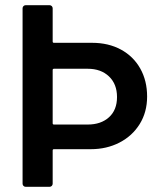

<svg xmlns="http://www.w3.org/2000/svg" viewBox="-20 -720 616 740"><path d="M335 -555Q398 -555 446 -529Q494 -503 520.5 -456Q547 -409 547 -348Q547 -288 518.5 -242Q490 -196 440.5 -170.5Q391 -145 330 -145H188Q183 -145 183 -140V-12Q183 -7 179.5 -3.5Q176 0 171 0H79Q74 0 70.5 -3.5Q67 -7 67 -12V-688Q67 -693 70.5 -696.5Q74 -700 79 -700H171Q176 -700 179.5 -696.5Q183 -693 183 -688V-560Q183 -555 188 -555ZM318 -240Q369 -240 400 -268Q431 -296 431 -346Q431 -396 400 -425.5Q369 -455 318 -455H188Q183 -455 183 -450V-245Q183 -240 188 -240Z"/></svg>

Font: LinhAnh SemBd
Style: Regular
Weight: 600
Monospace: yes
Designer: Jeremy Tribby
Foundry: Tribby Type
Version: Version 1.408